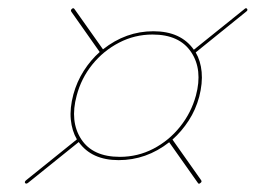

<svg xmlns="http://www.w3.org/2000/svg" viewBox="-20 -587 622 467"><path d="M41 -142Q39 -145 44 -149L167 -248Q155 -268.5 152.2 -296.2Q149.5 -324 158.5 -357.5Q167 -388.5 183.8 -414.8Q200.5 -441 222.5 -460.5L153.5 -558.5Q151 -562.5 155 -565.5Q158.5 -569 161.5 -564.5L230.5 -467Q286 -511 353 -511Q420 -511 451.5 -466L574 -564.5Q578.5 -569 581 -565.5Q583.5 -562 578.5 -558.5L456 -459.5Q468 -439 470.5 -411.8Q473 -384.5 464.5 -351.5Q456 -320 439 -293.8Q422 -267.5 399.5 -247.5L469 -149Q472 -145 467.5 -142Q463.5 -138 461 -142.5L391.5 -241Q336 -197.5 268.5 -197.5Q203 -197.5 171.5 -241.5L48.5 -142.5Q43.5 -138.5 41 -142ZM271.5 -205.5Q315 -205.5 353 -225.2Q391 -245 418 -278.8Q445 -312.5 456.5 -354.5Q473.5 -417.5 445 -460.2Q416.5 -503 351 -503Q307.5 -503 269.5 -483.2Q231.5 -463.5 204.5 -430Q177.5 -396.5 166.5 -354.5Q149.5 -291.5 177.5 -248.5Q205.5 -205.5 271.5 -205.5Z"/></svg>

Font: Fraunces 144pt S000 SemiBold
Style: Italic
Weight: 600
Italic angle: -16°
Version: Version 1.000; ttfautohint (v1.8.3)